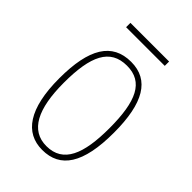

<svg xmlns="http://www.w3.org/2000/svg" viewBox="-200 -749 846 846"><g transform="rotate(45 223.0 -325.5)"><path d="M102 -634H343V-661H102ZM223 10C335 10 393 -75 393 -267C393 -452 339 -542 226 -542C108 -542 53 -452 53 -267C53 -77 116 10 223 10ZM224 -15C126 -15 81 -104 81 -267C81 -434 120 -517 225 -517C327 -517 365 -435 365 -267C365 -107 329 -15 224 -15Z"/></g></svg>

Font: Noto Serif Georgian Condensed Thin
Style: Regular
Weight: 100
Width: 3
Designer: Monotype Design Team, Akaki Razmadze
Foundry: Google LLC
Version: Version 2.003